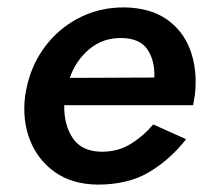

<svg xmlns="http://www.w3.org/2000/svg" viewBox="-20 -490 563 520"><path d="M484 -113Q442 -59 385 -24.5Q328 10 244 10Q175 9 128.5 -24Q82 -57 61 -111Q40 -165 48 -230Q52 -256 59 -279Q76 -334 112.5 -377Q149 -420 201 -445Q253 -470 316 -470Q386 -469 431 -438Q476 -407 495.5 -354Q515 -301 508 -235Q506 -222 503 -205H154Q153 -152 177 -116Q201 -80 255 -79Q300 -79 334.5 -100.5Q369 -122 395 -153ZM310 -387Q259 -388 222 -357Q185 -326 169 -279L398 -280Q400 -324 380 -355Q360 -386 310 -387Z"/></svg>

Font: Jost* Medium
Style: Italic
Weight: 500
Italic angle: -10°
Version: Version 3.7